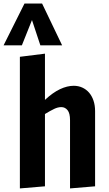

<svg xmlns="http://www.w3.org/2000/svg" viewBox="-51 -1051 610 1077"><path d="M341.8 -377.4Q341.8 -416 327.9 -433.1Q314 -450.2 293 -450.2Q273.4 -450.2 252 -439.7Q230.5 -429.2 201.2 -411.6V-5.9L60.5 5.9V-732.4L201.2 -750V-490.7Q245.1 -531.7 285.6 -550.8Q326.2 -569.8 362.3 -569.8Q388.7 -569.8 410.6 -559.8Q432.6 -549.8 448.5 -531.5Q464.4 -513.2 473.4 -486.8Q482.4 -460.4 482.4 -427.7V-5.9L341.8 5.9ZM-30.8 -796.9 86.4 -1031.2H185.1L297.4 -796.9H175.3L128.4 -938.5L71.8 -796.9Z"/></svg>

Font: Francois One
Style: Regular
Weight: 400
Designer: Vernon Adams
Foundry: vernon adams
Version: Version 1.000